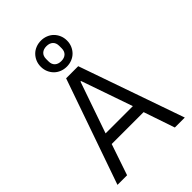

<svg xmlns="http://www.w3.org/2000/svg" viewBox="-279 -1088 1200 1200"><g transform="rotate(-45 320.5 -488.0)"><path d="M530 0 460 -206H178L108 0H23L267 -698H374L618 0ZM321 -620H316L198 -280H439ZM322 -746Q298 -746 276.5 -754.5Q255 -763 239.5 -778.5Q224 -794 215 -815Q206 -836 206 -861Q206 -886 215 -907Q224 -928 239.5 -943.5Q255 -959 276.5 -967.5Q298 -976 322 -976Q346 -976 367.5 -967.5Q389 -959 404.5 -943.5Q420 -928 429 -907Q438 -886 438 -861Q438 -836 429 -815Q420 -794 404.5 -778.5Q389 -763 367.5 -754.5Q346 -746 322 -746ZM322 -795Q349 -795 364.5 -809.5Q380 -824 380 -850V-872Q380 -898 364.5 -912.5Q349 -927 322 -927Q295 -927 279.5 -912.5Q264 -898 264 -872V-850Q264 -824 279.5 -809.5Q295 -795 322 -795Z"/></g></svg>

Font: IBM Plex Sans Thai Looped
Style: Regular
Weight: 400
Designer: Mike Abbink, Paul van der Laan, Pieter van Rosmalen, Ben Mitchell, Mark Frömberg
Foundry: Bold Monday
Version: Version 1.1